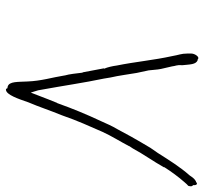

<svg xmlns="http://www.w3.org/2000/svg" viewBox="-41 -673 716 674"><g transform="rotate(90 317.0 -336.0)"><path d="M168 -650V-636V-635C168 -614 173 -606 177 -582C191 -519 197 -452 210 -388C212 -373 216 -355 221 -344L220 -342C224 -320 229 -295 234 -268H235C238 -244 240 -222 245 -205V-204C252 -160 264 -124 266 -75C268 -42 265 -10 284 -5L287 -4L289 -5C291 0 293 2 296 1C313 -1 327 -42 339 -77C356 -117 367 -152 385 -196C404 -251 423 -292 443 -338C457 -369 478 -402 493 -431V-432L501 -444C522 -483 547 -517 567 -553V-555C583 -580 599 -602 619 -625L627 -634C629 -636 632 -638 633 -640V-641C635 -650 634 -652 630 -656C630 -658 631 -667 626 -669C624 -670 621 -669 619 -666H617C610 -662 606 -658 603 -654L596 -644C566 -610 543 -573 517 -532L499 -506C487 -485 473 -463 460 -439L434 -391C422 -371 414 -352 405 -332C382 -283 362 -235 342 -179L341 -178C332 -157 325 -137 317 -117L305 -86L297 -112C296 -117 295 -122 294 -129C282 -194 270 -276 256 -342L252 -366C245 -396 241 -430 236 -458L227 -500C225 -514 225 -529 222 -543L213 -582C212 -594 207 -599 209 -617C206 -645 207 -666 191 -672H188C181 -681 168 -662 168 -650ZM252 -366Z"/></g></svg>

Font: Scribbler
Style: HLIta
Weight: 100
Designer: Mew Too
Foundry: Cannot Into Space Fonts
Version: Version 1.001